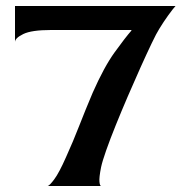

<svg xmlns="http://www.w3.org/2000/svg" viewBox="-20 -620 615 640"><path d="M139 0Q145 -1 161 -22.5Q177 -44 200 -96Q224 -149 244 -200.5Q264 -252 289 -311Q327 -397 362 -445.5Q397 -494 418 -518V-520H150Q85 -520 57.5 -506.5Q30 -493 30 -480V-600H565Q556 -590 540.5 -568.5Q525 -547 511 -524Q502 -510 485.5 -475.5Q469 -441 448.5 -395.5Q428 -350 406.5 -300Q385 -250 366 -203Q347 -156 334 -119Q321 -82 317 -63Q310 -28 311.5 -14Q313 0 317 0Z"/></svg>

Font: Red Rose
Style: Regular
Weight: 400
Designer: Jaikishan Patel
Version: Version 2.000; ttfautohint (v1.8.3)